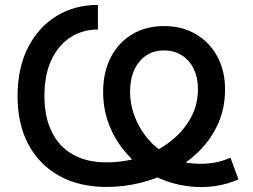

<svg xmlns="http://www.w3.org/2000/svg" viewBox="-20 -758 1041 789"><path d="M807.1 10.7Q764.2 10.7 721.2 2Q678.2 -6.8 639.9 -23.2Q601.6 -39.6 572.3 -62Q522.9 -97.2 484.6 -146Q446.3 -194.8 425 -254.4Q403.8 -314 403.8 -379.9Q403.8 -461.9 435.5 -522.9Q467.3 -584 523.7 -617.4Q580.1 -650.9 653.8 -650.9Q728 -650.9 784.4 -617.9Q840.8 -585 872.8 -526.4Q904.8 -467.8 904.8 -391.1Q904.8 -314 876.7 -250.7Q848.6 -187.5 800.3 -138.9Q752 -90.3 689.5 -57.1Q627 -23.9 557.4 -6.8Q487.8 10.3 417.5 10.3Q306.2 10.3 223.9 -35.2Q141.6 -80.6 96.9 -164.1Q52.2 -247.6 52.2 -363.3Q52.2 -479 95.2 -563Q138.2 -647 212.6 -692.4Q287.1 -737.8 382.3 -737.8V-636.7Q319.8 -636.7 270.3 -605.2Q220.7 -573.7 191.7 -512.9Q162.6 -452.1 162.6 -363.3Q162.6 -277.8 192.4 -216.8Q222.2 -155.8 279.1 -123.3Q335.9 -90.8 417.5 -90.8Q493.2 -90.8 560.8 -113.5Q628.4 -136.2 680.9 -177.2Q733.4 -218.3 763.4 -272.7Q793.5 -327.1 793.5 -391.1Q793.5 -439.5 775.9 -475.3Q758.3 -511.2 726.8 -531Q695.3 -550.8 653.8 -550.8Q611.8 -550.8 580.6 -529.8Q549.3 -508.8 532 -471.2Q514.6 -433.6 514.6 -381.8Q514.6 -327.1 535.2 -275.1Q555.7 -223.1 593 -181.4Q630.4 -139.6 681.2 -115.7Q706.5 -97.2 737.1 -91.1Q767.6 -85 808.6 -85Q834.5 -85 863.8 -90.1Q893.1 -95.2 927.2 -109.9L960 -21Q939.5 -11.7 914.8 -4.4Q890.1 2.9 862.8 6.8Q835.4 10.7 807.1 10.7Z"/></svg>

Font: Inter 17pt Medium
Style: Regular
Weight: 500
Version: Version 4.001;git-66647c0bb